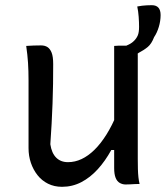

<svg xmlns="http://www.w3.org/2000/svg" viewBox="-20 -709 640 740"><path d="M138 -534Q153 -534 163 -527.5Q173 -521 179 -506Q185 -491 185 -462Q185 -423 184.5 -385.5Q184 -348 182.5 -310Q181 -272 179 -233Q177 -194 174 -153Q179 -119 196.5 -101.5Q214 -84 242 -84Q269 -84 294.5 -96Q320 -108 344 -131.5Q368 -155 390 -190Q412 -225 431 -271V-131H409Q386 -89 357 -57Q328 -25 293.5 -7Q259 11 219 11Q189 11 165 -1Q141 -13 124.5 -34Q108 -55 99 -81.5Q90 -108 90 -138Q90 -182 90 -225.5Q90 -269 90 -313Q90 -357 90 -399Q90 -436 88 -467Q86 -498 81 -532Q96 -533 109.5 -533.5Q123 -534 138 -534ZM473 -533Q486 -533 494 -529Q502 -525 506.5 -517Q511 -509 511 -496Q511 -428 511 -361Q511 -294 511 -228Q511 -162 511 -96Q511 -75 511.5 -57.5Q512 -40 513.5 -26Q515 -12 518 0Q509 0 499.5 0.5Q490 1 481.5 1.5Q473 2 464 2Q452 2 441.5 -4Q431 -10 425.5 -24Q420 -38 420 -61Q420 -141 420 -220Q420 -299 420 -377.5Q420 -456 420 -532Q429 -533 437.5 -533Q446 -533 455 -533Q464 -533 473 -533ZM509 -684Q519 -686 528 -687Q537 -688 546 -688.5Q555 -689 565 -689Q582 -689 590.5 -679.5Q599 -670 599 -651Q599 -628 592 -605Q585 -582 574 -566Q564 -540 549.5 -528Q535 -516 514 -505Q506 -499 498.5 -493Q491 -487 483 -481.5Q475 -476 467 -470Q467 -476 467 -483.5Q467 -491 467 -499.5Q467 -508 467 -516.5Q467 -525 467 -533Q474 -536 481.5 -540Q489 -544 497 -552Q506 -561 511 -572.5Q516 -584 516 -606Q516 -623 514.5 -644Q513 -665 509 -684Z"/></svg>

Font: Rec Mono Semicasual
Style: Regular
Weight: 400
Version: Version 1.085; ttfautohint (v1.8.4.7-5d5b)